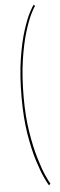

<svg xmlns="http://www.w3.org/2000/svg" viewBox="-63 -776 317 1014"><g transform="rotate(-5 95.5 -269.0)"><path d="M154.5 210Q149 202.5 132.5 167.8Q116 133 97 72.8Q78 12.5 64.2 -72Q50.5 -156.5 50.5 -263Q50.5 -381.5 64.5 -470Q78.5 -558.5 97.8 -618Q117 -677.5 134 -709.5Q151 -741.5 157 -748L163.5 -740Q156 -732 139.5 -698.2Q123 -664.5 105 -605Q87 -545.5 74.2 -460Q61.5 -374.5 61.5 -263Q61.5 -164 74.5 -82.5Q87.5 -1 105.5 59.5Q123.5 120 139.8 156.2Q156 192.5 162.5 201Z"/></g></svg>

Font: Imbue 100pt Medium
Style: Regular
Weight: 500
Designer: Tyler Finck
Foundry: Etcetera Type Company
Version: Version 1.102; ttfautohint (v1.8.3)